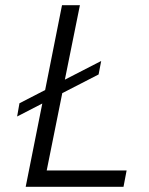

<svg xmlns="http://www.w3.org/2000/svg" viewBox="-20 -720 574 740"><path d="M160 -63H468L456 0H79L143 -321L46 -271L55 -322L154 -373L219 -700H288L230 -413L370 -485L360 -433L220 -361Z"/></svg>

Font: Gontserrat Light
Style: Italic
Weight: 300
Italic angle: -11.3°
Designer: Julieta Ulanovsky
Foundry: Julieta Ulanovsky
Version: Version 6.001